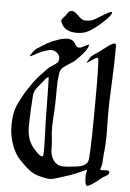

<svg xmlns="http://www.w3.org/2000/svg" viewBox="-62 -1001 709 1047"><g transform="rotate(5 292.5 -478.0)"><path d="M285.2 -942.4Q285.2 -942.4 290 -942.4Q305.7 -942.4 326.2 -920.4Q346.7 -898.4 363.3 -897.5H372.1Q393.6 -897.5 408.7 -904.3Q423.8 -911.1 447.8 -926.8Q471.7 -942.4 492.2 -952.1Q500 -956.1 504.9 -956.1Q508.8 -956.1 508.8 -953.1Q508.8 -936.5 452.1 -886.2Q395.5 -835.9 356.4 -829.1Q341.8 -826.2 327.1 -826.2Q254.9 -826.2 237.3 -879.9Q236.3 -881.8 236.3 -884.8Q236.3 -889.6 239.7 -894.5Q243.2 -899.4 249 -905.3Q254.9 -911.1 257.8 -915Q259.8 -918 263.7 -923.8Q267.6 -929.7 269.5 -932.6Q271.5 -935.5 275.9 -938.5Q280.3 -941.4 285.2 -942.4ZM196.3 -138.7Q202.1 -138.7 203.1 -147.5Q204.1 -156.2 204.1 -185.5V-191.4Q204.1 -218.8 201.7 -277.8Q199.2 -336.9 199.2 -369.1Q196.3 -567.4 195.3 -569.3Q194.3 -571.3 192.4 -571.3Q188.5 -571.3 182.6 -565.4Q176.8 -559.6 166 -544.9L154.3 -531.2Q151.4 -527.3 145.5 -520.5Q139.6 -513.7 137.2 -510.3Q134.8 -506.8 130.4 -500.5Q126 -494.1 124 -489.3Q122.1 -484.4 120.1 -478Q118.2 -471.7 118.2 -463.9Q117.2 -444.3 115.7 -423.8Q114.3 -403.3 113.3 -389.6Q112.3 -376 112.3 -357.4Q112.3 -345.7 111.3 -324.2Q110.4 -302.7 110.4 -292Q110.4 -238.3 132.8 -200.2Q143.6 -181.6 164.6 -160.2Q185.5 -138.7 196.3 -138.7ZM552.7 -93.8Q569.3 -93.8 569.3 -82Q569.3 -75.2 563 -69.8Q556.6 -64.5 545.4 -58.6Q534.2 -52.7 529.3 -47.9Q471.7 0 455.1 0Q442.4 0 442.4 -56.6Q442.4 -61.5 444.8 -71.8Q447.3 -82 447.3 -85Q447.3 -87.9 445.3 -87.9L431.6 -81.1Q418 -74.2 388.7 -62Q359.4 -49.8 326.2 -40Q316.4 -37.1 299.3 -31.2Q282.2 -25.4 270 -22.5Q257.8 -19.5 245.1 -19.5Q241.2 -19.5 233.4 -21Q225.6 -22.5 223.6 -22.5Q175.8 -31.2 149.9 -46.9Q124 -62.5 80.1 -108.4Q51.8 -137.7 33.7 -187.5Q15.6 -237.3 15.6 -293Q15.6 -329.1 21.5 -359.9Q27.3 -390.6 43.5 -421.9Q59.6 -453.1 66.9 -466.3Q74.2 -479.5 96.7 -512.7Q107.4 -529.3 119.1 -544.4Q130.9 -559.6 137.7 -567.4Q144.5 -575.2 162.1 -593.3Q179.7 -611.3 186.5 -619.1Q195.3 -627.9 210.9 -637.2Q226.6 -646.5 234.9 -654.8Q243.2 -663.1 243.2 -678.7Q243.2 -696.3 228.5 -708.5Q213.9 -720.7 196.3 -720.7Q189.5 -720.7 181.6 -718.8Q173.8 -716.8 164.1 -713.4Q154.3 -710 148.4 -708Q137.7 -705.1 112.8 -690.9Q87.9 -676.8 84 -676.8Q83 -676.8 83 -678.7Q83 -680.7 85 -683.6Q93.8 -698.2 102.5 -708Q111.3 -717.8 116.2 -721.2Q121.1 -724.6 138.7 -735.4Q172.9 -758.8 208 -772.5Q243.2 -786.1 260.7 -788.1L278.3 -790Q294.9 -790 305.7 -783.2Q316.4 -776.4 320.3 -768.6Q324.2 -760.7 330.6 -753.9Q336.9 -747.1 346.7 -747.1Q356.4 -747.1 375.5 -757.8Q394.5 -768.6 396.5 -768.6Q398.4 -768.6 398.4 -766.6Q398.4 -755.9 389.2 -741.2Q379.9 -726.6 370.1 -715.3Q360.4 -704.1 348.6 -692.4L336.9 -680.7Q325.2 -668 303.2 -655.3Q281.2 -642.6 267.1 -630.4Q252.9 -618.2 250 -597.7Q244.1 -557.6 244.1 -511.7V-471.7Q244.1 -429.7 240.7 -377Q237.3 -324.2 237.3 -302.7Q237.3 -271.5 241.2 -240.2Q243.2 -226.6 243.7 -204.1Q244.1 -181.6 245.1 -168.9Q246.1 -156.2 252.9 -139.6Q259.8 -123 272.5 -110.4Q289.1 -93.8 316.4 -93.8Q330.1 -93.8 337.9 -94.7Q342.8 -94.7 354.5 -96.2Q366.2 -97.7 372.1 -98.1Q377.9 -98.6 388.7 -100.1Q399.4 -101.6 405.3 -103Q411.1 -104.5 419.4 -107.4Q427.7 -110.4 432.6 -113.8Q437.5 -117.2 442.4 -122.1Q447.3 -127 449.7 -133.8Q452.1 -140.6 453.1 -148.4Q460 -234.4 460 -491.2Q460 -530.3 460 -560.1Q460 -589.8 459.5 -611.8Q459 -633.8 458.5 -648.9Q458 -664.1 457.5 -673.8Q457 -683.6 456.5 -689Q456.1 -694.3 454.6 -696.8Q453.1 -699.2 452.6 -699.7Q452.1 -700.2 450.2 -700.2Q442.4 -700.2 420.9 -684.6Q399.4 -668.9 396.5 -668.9Q394.5 -668.9 394.5 -670.9Q394.5 -671.9 395.5 -671.9Q396.5 -672.9 396.5 -673.8Q400.4 -681.6 404.8 -688.5Q409.2 -695.3 411.6 -699.2Q414.1 -703.1 420.9 -709Q427.7 -714.8 429.7 -715.8Q431.6 -716.8 441.4 -723.6Q451.2 -730.5 453.1 -731.4Q460.9 -736.3 480.5 -752Q500 -767.6 514.6 -776.9Q529.3 -786.1 537.1 -786.1Q545.9 -786.1 545.9 -773.4Q545.9 -677.7 540.5 -569.3Q535.2 -460.9 535.2 -414.1Q535.2 -391.6 536.1 -352.5Q537.1 -313.5 537.1 -294.9Q537.1 -226.6 530.3 -176.8Q529.3 -166 528.8 -150.9Q528.3 -135.7 526.4 -124Q524.4 -112.3 519.5 -98.6Q519.5 -97.7 519.5 -97.7L518.6 -95.7Q518.6 -91.8 526.4 -91.8Q529.3 -91.8 538.6 -92.8Q547.9 -93.8 552.7 -93.8Z"/></g></svg>

Font: Isabella
Style: Medium
Weight: 500
Designer: John Stracke
Version: Version 001.202